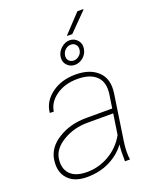

<svg xmlns="http://www.w3.org/2000/svg" viewBox="-158 -949 845 1049"><g transform="rotate(-20 264.0 -424.0)"><path d="M173.8 -15.6Q242.2 -15.6 302.7 -50.8Q363.3 -85.9 398.4 -148.9L416.5 -268.1H267.1Q187.5 -268.1 124 -230Q60.5 -191.9 52.7 -136.7Q44.9 -82 75.2 -48.8Q106 -15.6 173.8 -15.6ZM165 10.3Q90.8 10.7 53.7 -30.3Q16.6 -71.3 26.4 -139.6Q36.1 -208 105.5 -251Q174.8 -294.9 270 -294.9H420.4L432.1 -372.1Q442.4 -440.4 406.2 -476.1Q370.1 -511.7 296.4 -511.7Q223.1 -511.7 172.9 -476.6Q122.6 -441.4 114.3 -387.7L92.3 -388.7L91.8 -391.1Q98.6 -454.1 155.3 -496.1Q211.9 -538.1 294.9 -538.1Q377.9 -538.1 423.8 -494.6Q469.7 -451.2 458.5 -371.1L418.9 -106.4Q409.7 -45.4 416.5 0H387.2Q385.7 -58.6 390.6 -97.2Q356.4 -49.3 297.9 -19.5Q239.3 10.3 165 10.3ZM313 -612.8Q330.1 -612.8 344.7 -625Q359.4 -636.7 362.3 -656.2Q365.2 -675.8 354.5 -688Q344.2 -700.2 326.7 -700.2Q309.1 -700.2 294.4 -687.5Q280.3 -674.8 277.3 -655.3Q274.4 -636.7 285.2 -625Q295.9 -613.3 313 -612.8ZM329.1 -725.1Q356.4 -724.6 374 -704.1Q391.6 -683.6 386.7 -655.3Q382.8 -627 360.4 -607.4Q337.9 -588.4 310.5 -588.4Q283.2 -588.9 265.6 -608.4Q248 -627.9 252 -656.2Q255.9 -684.6 279.3 -705.1Q301.8 -725.1 329.1 -725.1ZM423.3 -859.4H456.5L458 -856.4L354.5 -751.5H326.2L324.7 -754.4Z"/></g></svg>

Font: Roboto-ThinItalic
Style: Italic
Weight: 250
Italic angle: -12°
Designer: Google
Version: Version 1.100141; 2013; ttfautohint (v0.94.14-c901) -l 8 -r 